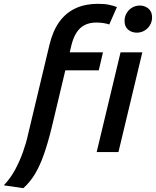

<svg xmlns="http://www.w3.org/2000/svg" viewBox="-104 -796 816 1005"><path d="M18 189 -84 174Q-49 137 -25 92.5Q-1 48 16 0.5Q33 -47 43 -93L155 -562Q173 -636 207.5 -683Q242 -730 292.5 -753Q343 -776 408 -776Q443 -776 467 -771Q491 -766 508 -759L468 -668Q452 -673 436 -675.5Q420 -678 400 -678Q365 -678 339.5 -665Q314 -652 297 -626Q280 -600 270 -560L261 -522H435L413 -428H238L167 -130Q147 -48 125.5 13Q104 74 78 116.5Q52 159 18 189ZM402 0 527 -522H641L516 0ZM612 -625Q586 -625 567 -640.5Q548 -656 548 -686Q548 -710 559.5 -728.5Q571 -747 589 -757Q607 -767 628 -767Q653 -767 672.5 -751.5Q692 -736 692 -705Q692 -682 680.5 -663.5Q669 -645 651 -635Q633 -625 612 -625Z"/></svg>

Font: Ubuntu Sans SemiBold
Style: Italic
Weight: 600
Italic angle: -13.5°
Designer: Dalton Maag Ltd
Foundry: Dalton Maag Ltd
Version: Version 1.006